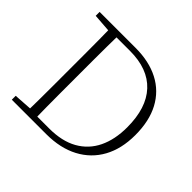

<svg xmlns="http://www.w3.org/2000/svg" viewBox="-161 -858 1042 1042"><g transform="rotate(45 359.5 -337.0)"><path d="M51 0V-30L174 -38H182V0ZM154 0Q155 -52 155.5 -104.5Q156 -157 156 -214Q156 -271 156 -333V-357Q156 -412 156 -465Q156 -518 155.5 -570.5Q155 -623 154 -674H214Q213 -623 212.5 -571Q212 -519 212 -465.5Q212 -412 212 -357V-333Q212 -271 212 -214.5Q212 -158 212.5 -105Q213 -52 214 0ZM185 0V-33H305Q403 -33 468.5 -70Q534 -107 567 -175Q600 -243 600 -337Q600 -485 527.5 -563Q455 -641 317 -641H185V-674H327Q431 -674 506 -635Q581 -596 621 -521Q661 -446 661 -338Q661 -233 619.5 -157.5Q578 -82 500.5 -41Q423 0 315 0ZM51 -644V-674H182V-635H174Z"/></g></svg>

Font: Source Serif 4 18pt Light
Style: Regular
Weight: 300
Designer: Frank Grießhammer
Foundry: Adobe Systems Incorporated
Version: Version 4.004;hotconv 1.0.116;makeotfexe 2.5.65601